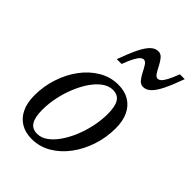

<svg xmlns="http://www.w3.org/2000/svg" viewBox="-201 -758 858 858"><g transform="rotate(45 227.5 -329.0)"><path d="M263.5 -436Q303.5 -436 332.2 -418.8Q361 -401.5 376.8 -369Q392.5 -336.5 392.5 -290Q392.5 -231.5 374.8 -177.8Q357 -124 325.5 -81.8Q294 -39.5 251.8 -14.8Q209.5 10 160 10Q120.5 10 91.5 -7.2Q62.5 -24.5 46.8 -57.2Q31 -90 31 -136Q31 -194.5 48.8 -248.2Q66.5 -302 98 -344.2Q129.5 -386.5 171.8 -411.2Q214 -436 263.5 -436ZM161 -23.5Q186.5 -23.5 210.2 -40.5Q234 -57.5 254.2 -86.8Q274.5 -116 289.8 -153Q305 -190 313.5 -230.5Q322 -271 322 -310Q322 -357.5 307.8 -380Q293.5 -402.5 262.5 -402.5Q237 -402.5 213.2 -385.5Q189.5 -368.5 169.2 -339.2Q149 -310 133.8 -273Q118.5 -236 110 -195.5Q101.5 -155 101.5 -116Q101.5 -69 115.8 -46.2Q130 -23.5 161 -23.5ZM455 -663Q435 -607.5 418 -573Q401 -538.5 384.2 -522.5Q367.5 -506.5 348 -506.5Q332 -506.5 320.8 -520Q309.5 -533.5 300.8 -551.2Q292 -569 283.2 -582.5Q274.5 -596 263.5 -596Q256.5 -596 248.8 -589.5Q241 -583 231 -565Q221 -547 207.5 -511.5H177Q197.5 -567.5 214.2 -601.8Q231 -636 247.8 -652Q264.5 -668 284 -668Q300 -668 311.2 -654.5Q322.5 -641 331.2 -623.2Q340 -605.5 348.8 -592Q357.5 -578.5 368.5 -578.5Q375.5 -578.5 383.2 -585Q391 -591.5 401 -609.8Q411 -628 424.5 -663Z"/></g></svg>

Font: Newsreader Text
Style: Italic
Weight: 400
Italic angle: -17°
Designer: Hugues Gentile
Foundry: Production Type
Version: Version 1.001